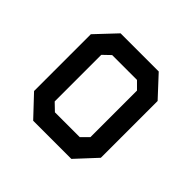

<svg xmlns="http://www.w3.org/2000/svg" viewBox="-110 -909 612 612"><g transform="rotate(45 195.5 -603.0)"><path d="M110 -406 45 -475V-731L110 -800H282L346 -731V-475L282 -406ZM140 -474H252L276 -498V-708L252 -732H140L115 -708V-498Z"/></g></svg>

Font: Graduate
Style: Regular
Weight: 400
Version: Version 1.001